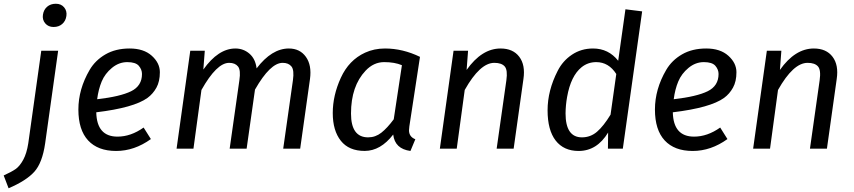

<svg xmlns="http://www.w3.org/2000/svg" viewBox="-95 -800 4595 1033"><path d="M217.8 -526.9 147.9 -28.8Q132.8 76.2 89.8 124Q46.9 171.9 -48.8 212.9L-75.2 144Q-33.2 125 -11 109.6Q11.2 94.2 30 59.6Q48.8 24.9 57.1 -28.8L127 -526.9ZM158.7 -763.9Q177.2 -779.8 205.6 -779.8Q233.9 -779.8 250 -760.5Q266.1 -741.2 262.2 -714.1Q258.3 -687 239.7 -670.9Q221.2 -654.8 193.1 -654.8Q165 -654.8 148.4 -674.3Q131.8 -693.8 136 -720.9Q140.1 -748 158.7 -763.9Z M668.9 -401.9Q668.9 -425.8 651.9 -445.8Q634.8 -465.8 589.8 -465.8Q544.9 -465.8 507.3 -434.8Q469.7 -403.8 452.1 -361.6Q434.6 -319.3 427.7 -266.1Q551.8 -280.3 610.4 -309.1Q668.9 -337.9 668.9 -401.9ZM698.7 -273.4Q625.5 -220.2 422.9 -195.8Q425.8 -64.9 537.1 -64.9Q608.9 -64.9 677.7 -113.8L716.8 -51.8Q627.9 12.2 529.8 12.2Q431.6 12.2 379.2 -44.4Q326.7 -101.1 326.7 -210.7Q326.7 -320.3 387.2 -423.8Q417.5 -475.6 472.2 -507.3Q526.9 -539.1 602.5 -539.1Q678.2 -539.1 721.7 -500Q765.1 -460.9 765.1 -411.4Q765.1 -361.8 746.6 -328.4Q728 -294.9 698.7 -273.4Z M1459 -539.1Q1518.6 -539.1 1550.8 -494.1Q1583 -449.2 1572.8 -375L1520 0H1428.7L1481 -368.2Q1488.8 -422.9 1473.1 -442.4Q1457.5 -461.9 1425.8 -461.9Q1358.9 -461.9 1276.9 -317.9L1231.9 0H1140.6L1192.9 -368.2Q1201.2 -422.9 1185.5 -442.4Q1169.9 -461.9 1137.7 -461.9Q1070.8 -461.9 988.8 -315.9L945.8 0H855L928.7 -526.9H1006.8L999 -425.8Q1079.1 -538.6 1170.9 -539.1Q1214.8 -539.1 1247.1 -511.2Q1279.3 -483.4 1285.6 -432.1Q1367.2 -539.1 1459 -539.1Z M1872.1 -419.9Q1793.5 -336.9 1793.5 -189Q1793.5 -61 1885.7 -61Q1924.8 -61 1956.5 -85.9Q1988.3 -110.8 2023.4 -158.2L2067.4 -449.2Q2028.3 -465.8 1971.9 -465.8Q1915.5 -465.8 1872.1 -419.9ZM1976.6 -539.1Q2071.8 -539.1 2164.6 -494.1L2107.4 -120.1Q2105.5 -104 2105.5 -99.1Q2105.5 -64 2139.6 -50.8L2113.3 12.2Q2029.3 1 2020.5 -76.2Q1952.6 11.7 1867.4 12Q1782.2 12.2 1738.8 -42.5Q1695.3 -97.2 1695.3 -191.9Q1695.3 -286.6 1738.8 -381.6Q1782.2 -476.6 1869.1 -516.6Q1918 -539.1 1976.6 -539.1Z M2598.1 -539.1Q2665 -539.1 2698.7 -494.6Q2732.4 -450.2 2721.2 -375L2668.5 0H2577.1L2629.4 -368.2Q2637.2 -423.3 2620.4 -442.6Q2603.5 -461.9 2564.5 -461.9Q2487.3 -461.9 2405.3 -315.9L2362.3 0H2271.5L2345.2 -526.9H2423.3L2415.5 -423.8Q2497.1 -539.1 2598.1 -539.1Z M3112.8 -465.8Q3068.4 -465.8 3034.2 -438.5Q2976.1 -391.6 2956.1 -278.3Q2948.2 -233.9 2947.8 -189.9Q2947.8 -61 3036.1 -61Q3082 -61 3117.2 -91.3Q3152.3 -121.6 3189.9 -183.1L3220.7 -401.9Q3179.7 -465.8 3112.8 -465.8ZM3018.1 12.2Q2938 12.2 2894.5 -43.9Q2851.1 -100.1 2851.1 -206.5Q2851.1 -313 2905.3 -418.5Q2932.6 -472.7 2982.4 -505.9Q3032.2 -539.1 3095.7 -539.1Q3178.7 -539.1 3231 -473.1L3270 -750L3359.9 -738.8L3255.9 0H3175.8L3176.8 -86.9Q3116.7 12.2 3018.1 12.2Z M3771 -401.9Q3771 -425.8 3753.9 -445.8Q3736.8 -465.8 3691.9 -465.8Q3647 -465.8 3609.4 -434.8Q3571.8 -403.8 3554.2 -361.6Q3536.6 -319.3 3529.8 -266.1Q3653.8 -280.3 3712.4 -309.1Q3771 -337.9 3771 -401.9ZM3800.8 -273.4Q3727.5 -220.2 3524.9 -195.8Q3527.8 -64.9 3639.2 -64.9Q3710.9 -64.9 3779.8 -113.8L3818.8 -51.8Q3730 12.2 3631.8 12.2Q3533.7 12.2 3481.2 -44.4Q3428.7 -101.1 3428.7 -210.7Q3428.7 -320.3 3489.3 -423.8Q3519.5 -475.6 3574.2 -507.3Q3628.9 -539.1 3704.6 -539.1Q3780.3 -539.1 3823.7 -500Q3867.2 -460.9 3867.2 -411.4Q3867.2 -361.8 3848.6 -328.4Q3830.1 -294.9 3800.8 -273.4Z M4283.7 -539.1Q4350.6 -539.1 4384.3 -494.6Q4418 -450.2 4406.7 -375L4354 0H4262.7L4314.9 -368.2Q4322.8 -423.3 4305.9 -442.6Q4289.1 -461.9 4250 -461.9Q4172.9 -461.9 4090.8 -315.9L4047.9 0H3957L4030.8 -526.9H4108.9L4101.1 -423.8Q4182.6 -539.1 4283.7 -539.1Z"/></svg>

Font: FiraSans-Italic
Style: Italic
Weight: 400
Italic angle: -8°
Designer: Carrois Corporate & Edenspiekermann AG
Foundry: Carrois Corporate GbR & Edenspiekermann AG
Version: Version 3.106;PS 003.106;hotconv 1.0.70;makeotf.lib2.5.58329